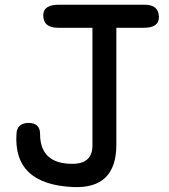

<svg xmlns="http://www.w3.org/2000/svg" viewBox="-20 -751 705 800"><path d="M226.1 -731.4Q160.2 -731.4 160.2 -687.5Q160.2 -635.3 221.7 -635.3H365.2V-145Q365.2 -68.4 281.7 -68.4Q147 -68.4 147 -192.9Q147 -238.3 99.6 -238.8Q51.8 -238.3 48.8 -195.3Q33.7 16.6 283.2 28.3Q464.8 37.1 464.8 -147.9V-635.3H579.1Q643.1 -634.8 642.1 -681.2Q641.1 -731.4 582 -731.4Z"/></svg>

Font: Comic Relief
Style: Regular
Weight: 400
Designer: Jeff Davis
Foundry: Loudifier
Version: Version 1.200; ttfautohint (v1.8.4.7-5d5b)